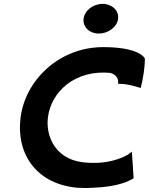

<svg xmlns="http://www.w3.org/2000/svg" viewBox="-20 -958 767 990"><path d="M411 -861C406 -819 441 -785 490 -785C538 -785 584 -819 589 -861C594 -904 557 -938 509 -938C460 -938 416 -904 411 -861ZM512 -715C282 -715 109 -541 86 -351C62 -153 178 -8 378 10C407 12 434 12 462 10C591 5 647 -25 669 -39L660 -176C655 -172 648 -167 640 -161C613 -145 562 -124 494 -119C462 -117 431 -118 402 -122C269 -140 215 -251 227 -352C243 -485 367 -600 550 -582C577 -573 593 -555 589 -526C651 -526 695 -505 706 -505C718 -556 727 -608 727 -657C714 -679 662 -715 512 -715Z"/></svg>

Font: Bluebird
Style: ExtObl
Weight: 400
Designer: Jasper
Foundry: Cannot Into Space Fonts
Version: Version 0.98